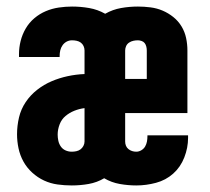

<svg xmlns="http://www.w3.org/2000/svg" viewBox="-20 -558 640 586"><path d="M199 8Q177 8 155.5 5Q134 2 114.5 -7Q95 -16 78.5 -31Q62 -46 51.5 -65Q41 -84 36.5 -105.5Q32 -127 32 -148Q32 -174 38 -199.5Q44 -225 58.5 -246.5Q73 -268 93.5 -284Q114 -300 137.5 -310Q161 -320 186.5 -325.5Q212 -331 238 -332V-404Q238 -411 235 -417.5Q232 -424 226.5 -428Q221 -432 214 -433.5Q207 -435 200 -435Q191 -435 183.5 -431Q176 -427 171 -420Q166 -413 164 -404.5Q162 -396 162 -387Q162 -386 162 -385.5Q162 -385 162 -384H38Q38 -386 38 -388Q38 -390 38 -393Q38 -413 43 -433Q48 -453 58.5 -471Q69 -489 85 -502.5Q101 -516 120 -524Q139 -532 159.5 -535Q180 -538 200 -538Q226 -538 252 -533.5Q278 -529 301 -516Q324 -529 349.5 -533.5Q375 -538 401 -538Q420 -538 439.5 -535.5Q459 -533 476.5 -525.5Q494 -518 509 -506Q524 -494 534 -477.5Q544 -461 548 -442Q552 -423 552 -404V-213H362V-126Q362 -119 364.5 -113Q367 -107 372 -103Q377 -99 383 -97Q389 -95 396 -95Q404 -95 411.5 -99.5Q419 -104 423 -111Q427 -118 428.5 -126Q430 -134 430 -143Q430 -143 430 -144Q430 -145 430 -145H554Q554 -143 554 -141Q554 -139 554 -137Q554 -107 542.5 -77.5Q531 -48 508.5 -28Q486 -8 456 0Q426 8 396 8Q371 8 345.5 3.5Q320 -1 298 -14Q276 -1 250.5 3.5Q225 8 199 8ZM428 -317V-404Q428 -410 426.5 -416Q425 -422 421.5 -426.5Q418 -431 412 -433Q406 -435 401 -435Q394 -435 387 -433.5Q380 -432 374 -428Q368 -424 365 -417.5Q362 -411 362 -404V-317ZM199 -95Q206 -95 213 -96.5Q220 -98 225.5 -102Q231 -106 234.5 -112.5Q238 -119 238 -126V-228Q222 -226 207 -220Q192 -214 180 -204Q168 -194 162 -178.5Q156 -163 156 -147Q156 -138 158 -128.5Q160 -119 165.5 -111Q171 -103 180 -99Q189 -95 199 -95Z"/></svg>

Font: Iosevka Slab XBdEx
Style: Regular
Weight: 800
Width: 7
Monospace: yes
Designer: Belleve Invis
Foundry: Belleve Invis
Version: Version 11.1.0; ttfautohint (v1.8.3)